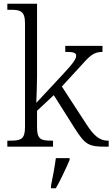

<svg xmlns="http://www.w3.org/2000/svg" viewBox="-20 -780 598 1021"><path d="M19 0H262V-32H256C199 -32 177 -38 177 -102V-191L266 -274L374 -103C433 -9 451 0 544 0H558V-32H554C510 -32 480 -57 439 -120L309 -320L398 -417C455 -480 474 -504 525 -504V-536H327V-504C367 -504 385 -501 385 -484C385 -468 374 -448 310 -380L173 -233C174 -259 177 -331 177 -374V-760H19V-728H37C89 -728 113 -721 113 -655V-105C113 -39 91 -32 33 -32H19ZM251 208V221H277C301 180 332 113 350 71V61H277C271 107 261 161 251 208Z"/></svg>

Font: Noto Serif Bengali Light
Style: Regular
Weight: 300
Designer: Juan Bruce, Universal Thirst, Indian Type Foundry and the Monotype Design Team.
Foundry: Monotype Imaging Inc.
Version: Version 2.003